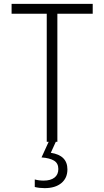

<svg xmlns="http://www.w3.org/2000/svg" viewBox="-20 -734 540 994"><path d="M222 0V-663H40V-714H460V-663H277V0ZM211 240Q198 240 184.5 238.5Q171 237 160 234V195Q181 201 206 201Q242 201 262 185.5Q282 170 282 141Q282 111 259.5 97.5Q237 84 195 81L232 0H269L243 57Q329 70 329 143Q329 188 297.5 214Q266 240 211 240Z"/></svg>

Font: Noto Sans Mono ExtraCondensed Light
Style: Regular
Weight: 300
Width: 2
Designer: Monotype Design Team
Foundry: Monotype Imaging Inc.
Version: Version 2.014; ttfautohint (v1.8.4.7-5d5b)